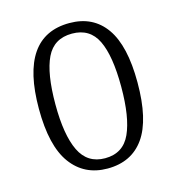

<svg xmlns="http://www.w3.org/2000/svg" viewBox="-88 -620 650 707"><g transform="rotate(-15 237.0 -267.0)"><path d="M237 10Q149 10 99 -58Q49 -126 49 -268Q49 -544 239 -544Q329 -544 377 -476Q425 -408 425 -268Q425 -126 377 -58Q329 10 237 10ZM238 -29Q307 -29 335 -90.5Q363 -152 363 -268Q363 -386 334.5 -445Q306 -504 238 -504Q169 -504 140.5 -445Q112 -386 112 -268Q112 -151 141.5 -90Q171 -29 238 -29Z"/></g></svg>

Font: Noto Serif Tamil Condensed Light
Style: Italic
Weight: 300
Width: 3
Italic angle: -12°
Designer: Indian Type Foundry, Tom Grace, and the Monotype Design Team
Foundry: Monotype Imaging Inc.
Version: Version 2.003; ttfautohint (v1.8.4.7-5d5b)